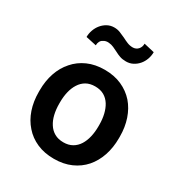

<svg xmlns="http://www.w3.org/2000/svg" viewBox="-181 -890 962 1026"><g transform="rotate(30 300.0 -377.5)"><path d="M52.2 -269V-258.8Q52.2 -200.7 68.8 -151.6Q85.4 -102.5 117.7 -66.4Q148.9 -30.3 195.1 -10Q241.2 10.3 300.3 10.3Q358.9 10.3 404.8 -10Q450.7 -30.3 482.4 -66.4Q513.7 -102.5 530.3 -151.6Q546.9 -200.7 546.9 -258.8V-269Q546.9 -326.7 530.3 -375.7Q513.7 -424.8 482.4 -460.9Q450.2 -497.1 404.3 -517.6Q358.4 -538.1 299.3 -538.1Q240.7 -538.1 194.8 -517.6Q148.9 -497.1 117.7 -460.9Q85.4 -424.8 68.8 -375.7Q52.2 -326.7 52.2 -269ZM178.2 -258.8V-269Q178.2 -302.7 185.3 -332.8Q192.4 -362.8 207 -385.7Q221.7 -409.2 244.6 -422.4Q267.6 -435.5 299.3 -435.5Q331.5 -435.5 354.5 -422.4Q377.4 -409.2 392.1 -385.7Q406.2 -362.8 413.3 -332.8Q420.4 -302.7 420.4 -269V-258.8Q420.4 -224.1 413.3 -193.8Q406.2 -163.6 392.1 -141.1Q377.4 -117.7 354.5 -104.5Q331.5 -91.3 300.3 -91.3Q268.1 -91.3 244.9 -104.5Q221.7 -117.7 207 -141.1Q192.4 -163.6 185.3 -193.8Q178.2 -224.1 178.2 -258.8ZM478 -750 413.1 -765.1Q413.1 -754.4 409.9 -745.6Q406.7 -736.8 400.9 -730.5Q395 -723.6 386.2 -719.7Q377.4 -715.8 368.2 -715.8Q349.6 -715.8 333 -722.7Q316.4 -729.5 300.8 -737.8Q284.2 -745.6 267.3 -752.4Q250.5 -759.3 230.5 -759.3Q207 -759.3 188 -748.8Q168.9 -738.3 155.3 -721.7Q141.6 -705.1 134 -683.8Q126.5 -662.6 126.5 -641.1L191.4 -627Q191.4 -640.6 197 -651.1Q202.6 -661.6 211.9 -666Q219.2 -670.9 227.8 -672.9Q236.3 -674.8 245.1 -673.8Q262.2 -672.4 276.1 -666Q290 -659.7 304.7 -652.3Q318.8 -644.5 335.2 -638.7Q351.6 -632.8 373.5 -632.8Q397 -632.8 416 -642.8Q435.1 -652.8 449.2 -669.4Q462.9 -685.5 470.5 -706.8Q478 -728 478 -750Z"/></g></svg>

Font: Roboto Mono SemiBold
Style: Regular
Weight: 600
Monospace: yes
Designer: Google
Version: Version 3.000